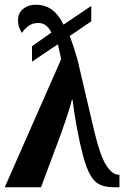

<svg xmlns="http://www.w3.org/2000/svg" viewBox="-23 -790 527 810"><path d="M235 -540Q228 -575 221 -603L112 -530V-595L194 -653Q182 -675 169 -684Q156 -693 139 -693Q115 -693 98.5 -681.5Q82 -670 69 -651Q62 -664 57.5 -675.5Q53 -687 53 -704Q53 -735 74.5 -752.5Q96 -770 127 -770Q167 -770 195.5 -749.5Q224 -729 245 -686L362 -765V-700L271 -638Q288 -595 304 -538L375 -235Q400 -131 425.5 -92Q451 -53 477 -53H481V0H460Q423 0 400 -10Q377 -20 359.5 -49Q342 -78 327 -134Q299 -243 283 -369H280Q275 -341 234 -225L150 0H-3Z"/></svg>

Font: Noto Serif CondExtraBold
Style: Regular
Weight: 800
Width: 3
Designer: Monotype Design Team
Foundry: Monotype Imaging Inc.
Version: Version 1.001